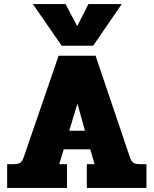

<svg xmlns="http://www.w3.org/2000/svg" viewBox="-20 -920 752 940"><path d="M141 -900H301L358 -792L413 -900H576L436 -696H282ZM15 -116H39Q67 -116 77.5 -122Q88 -128 96 -150L267 -647H448L616 -150Q624 -128 634.5 -122Q645 -116 673 -116H697V0H405V-116H443L422 -189H292L270 -116H308V0H15ZM396 -280 359 -413 319 -280Z"/></svg>

Font: Pridi
Style: Bold
Weight: 700
Designer: Katatrad Team
Foundry: CadsonDemak
Version: Version 1.001